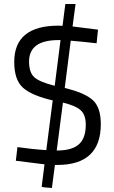

<svg xmlns="http://www.w3.org/2000/svg" viewBox="-20 -814 570 958"><path d="M469 -666 462 -598Q393 -606 333 -611L303 -375Q403 -351 443 -314.5Q483 -278 483 -195Q483 9 266 9H254L239 124Q188 121 188 117L202 6L59 -12L67 -80Q145 -69 211 -65L243 -313Q139 -337 95 -376Q51 -415 51 -505Q51 -686 272 -686Q285 -686 292 -685L306 -794H357L342 -682ZM125 -507Q125 -451 152.5 -427.5Q180 -404 253 -386L282 -614H272Q125 -614 125 -507ZM408 -192Q408 -241 382.5 -264Q357 -287 294 -302L263 -63H265Q338 -63 373 -93.5Q408 -124 408 -192Z"/></svg>

Font: TitilliumText22L Rg
Style: Regular
Weight: 400
Designer: Campivisivi
Foundry: Campivisivi
Version: 1.000